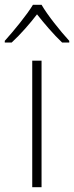

<svg xmlns="http://www.w3.org/2000/svg" viewBox="-46 -784 310 804"><path d="M128 -764H92C67 -722 11 -654 -26 -613V-606H3C40 -640 80 -686 109 -724C139 -686 178 -640 214 -606H244V-613C207 -653 152 -722 128 -764ZM128 0V-530H89V0Z"/></svg>

Font: Noto Sans Ethiopic ExtraLight
Style: Regular
Weight: 200
Designer: Monotype Design Team
Foundry: Monotype Imaging Inc.
Version: Version 2.102